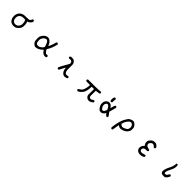

<svg xmlns="http://www.w3.org/2000/svg" viewBox="800 -3201 5899 5899"><g transform="rotate(45 3750.0 -251.5)"><path d="M418.9 21.5Q381.8 17.6 347.7 4.9Q313.5 -7.8 284.7 -40.5Q255.9 -73.2 242.2 -115.2Q228.5 -157.2 228.5 -207Q228.5 -256.8 245.1 -303.7Q261.7 -350.6 296.4 -381.8Q331.1 -413.1 366.2 -428.7Q401.4 -444.3 454.6 -448.2Q507.8 -452.1 559.1 -451.2Q610.4 -450.2 636.7 -456.1Q663.1 -461.9 680.7 -486.3Q698.2 -510.7 706.1 -540Q721.7 -551.8 743.2 -549.8L762.7 -540Q776.4 -520.5 772.5 -491.2Q762.7 -460 724.6 -422.9Q686.5 -385.7 637.7 -377.9Q647.5 -350.6 654.3 -325.2Q661.1 -299.8 663.6 -266.6Q666 -233.4 662.6 -191.4Q659.2 -149.4 643.6 -117.2Q627.9 -85 587.9 -43.5Q547.9 -2 506.8 9.8Q465.8 21.5 418.9 21.5ZM514.6 -77.1Q553.7 -108.4 570.3 -142.6Q586.9 -176.8 587.9 -206.1Q588.9 -235.4 586.9 -264.6Q585 -293.9 576.2 -319.3Q567.4 -344.7 555.7 -370.1Q507.8 -375 463.4 -371.6Q418.9 -368.2 393.6 -356.4Q368.2 -344.7 344.7 -321.3Q321.3 -297.9 312.5 -263.7Q303.7 -229.5 305.7 -195.3Q307.6 -161.1 318.4 -133.8Q329.1 -106.4 349.6 -87.9Q370.1 -69.3 395.5 -61Q420.9 -52.7 452.1 -56.6Q483.4 -60.5 514.6 -77.1Z M1366.2 3.9Q1336.9 0 1312.5 -16.1Q1288.1 -32.2 1262.2 -63.5Q1236.3 -94.7 1229.5 -146.5Q1222.7 -198.2 1223.6 -249Q1224.6 -299.8 1245.1 -341.8Q1265.6 -383.8 1307.1 -424.8Q1348.6 -465.8 1387.7 -476.6Q1426.8 -487.3 1463.9 -481.4Q1501 -475.6 1543 -436.5Q1585 -397.5 1598.6 -365.2Q1612.3 -333 1629.9 -297.9Q1663.1 -358.4 1685.5 -424.8Q1708 -491.2 1727.5 -558.6Q1743.2 -572.3 1764.6 -570.3L1785.2 -560.5Q1796.9 -544.9 1794.9 -522.5Q1775.4 -436.5 1742.7 -354.5Q1710 -272.5 1661.1 -196.3Q1670.9 -165 1699.2 -129.9Q1727.5 -94.7 1741.2 -87.4Q1754.9 -80.1 1810.5 -83L1830.1 -73.2Q1841.8 -57.6 1839.8 -36.1L1830.1 -15.6Q1804.7 2 1771 -1Q1737.3 -3.9 1703.6 -18.1Q1669.9 -32.2 1608.4 -120.1Q1538.1 -47.9 1478.5 -22Q1418.9 3.9 1366.2 3.9ZM1454.1 -92.8Q1491.2 -108.4 1522.5 -138.7Q1553.7 -168.9 1573.2 -204.1Q1557.6 -256.8 1542 -299.8Q1526.4 -342.8 1497.1 -378.9Q1467.8 -415 1430.7 -407.2Q1393.6 -399.4 1362.3 -370.1Q1331.1 -340.8 1313.5 -302.7Q1295.9 -264.6 1298.8 -225.6Q1301.8 -186.5 1305.7 -158.2Q1309.6 -129.9 1326.2 -107.4Q1342.8 -85 1386.7 -82.5Q1430.7 -80.1 1454.1 -92.8Z M2631.8 13.7Q2583 7.8 2546.9 -30.3Q2510.7 -68.4 2496.1 -116.7Q2481.4 -165 2481.4 -217.8Q2452.1 -168.9 2424.8 -119.6Q2397.5 -70.3 2374 -19.5Q2358.4 -5.9 2336.9 -7.8L2317.4 -17.6Q2305.7 -33.2 2307.6 -54.7Q2344.7 -141.6 2393.6 -221.7Q2442.4 -301.8 2487.3 -391.6Q2485.4 -444.3 2455.1 -468.8Q2424.8 -493.2 2394.5 -486.3Q2364.3 -479.5 2348.6 -481.4L2329.1 -491.2Q2317.4 -504.9 2319.3 -526.4L2329.1 -545.9Q2350.6 -563.5 2379.9 -563.5Q2409.2 -563.5 2445.3 -560.5Q2481.4 -557.6 2514.6 -521.5Q2547.9 -485.4 2554.7 -453.1Q2561.5 -420.9 2559.6 -329.1Q2557.6 -237.3 2559.6 -200.2Q2561.5 -163.1 2570.3 -137.7Q2579.1 -112.3 2601.6 -87.4Q2624 -62.5 2655.3 -67.4Q2686.5 -72.3 2721.7 -80.1L2741.2 -70.3Q2753.9 -54.7 2752 -33.2L2741.2 -13.7Q2717.8 0 2689.5 6.8Q2661.1 13.7 2631.8 13.7Z M3242.2 44.9Q3226.6 43 3214.8 33.2Q3203.1 19.5 3205.1 -2L3214.8 -22.5Q3253.9 -42 3289.6 -71.3Q3325.2 -100.6 3342.8 -146.5Q3360.4 -192.4 3371.1 -246.1Q3381.8 -299.8 3379.9 -358.4L3232.4 -360.4Q3216.8 -362.3 3205.1 -372.1Q3193.4 -385.7 3195.3 -407.2L3205.1 -426.8L3224.6 -436.5Q3653.3 -438.5 3688.5 -444.3Q3723.6 -450.2 3760.7 -450.2L3781.2 -440.4Q3793 -424.8 3791 -403.3L3781.2 -383.8Q3745.1 -372.1 3707 -369.1Q3668.9 -366.2 3631.8 -360.4Q3627.9 -183.6 3628.9 -142.1Q3629.9 -100.6 3654.3 -83Q3678.7 -65.4 3705.1 -69.3Q3731.4 -73.2 3755.4 -93.8Q3779.3 -114.3 3810.5 -118.2L3830.1 -108.4Q3841.8 -92.8 3839.8 -71.3L3830.1 -51.8Q3779.3 -13.7 3745.6 0Q3711.9 13.7 3670.9 9.8Q3629.9 5.9 3592.8 -31.7Q3555.7 -69.3 3554.7 -123.5Q3553.7 -177.7 3555.7 -358.4H3456.1Q3454.1 -274.4 3437.5 -192.4Q3420.9 -110.4 3377.9 -59.1Q3335 -7.8 3301.8 15.6Q3268.6 39.1 3242.2 44.9Z M4185.5 -2Q4150.4 -5.9 4126 -27.8Q4101.6 -49.8 4086.9 -72.3Q4072.3 -94.7 4058.6 -121.1Q4044.9 -147.5 4039.1 -180.7Q4033.2 -213.9 4036.1 -247.1Q4039.1 -280.3 4051.8 -307.6Q4064.5 -335 4087.9 -359.4Q4111.3 -383.8 4142.6 -394.5Q4173.8 -405.3 4210 -398.4Q4246.1 -391.6 4272.5 -366.7Q4298.8 -341.8 4327.1 -299.8Q4340.8 -338.9 4348.6 -379.9Q4356.4 -420.9 4374 -456.1Q4389.6 -467.8 4411.1 -465.8L4430.7 -456.1Q4442.4 -442.4 4440.4 -420.9Q4422.9 -366.2 4411.1 -308.6Q4399.4 -251 4379.9 -198.2L4456.1 -96.7Q4467.8 -81.1 4465.8 -59.6L4456.1 -40Q4440.4 -28.3 4418.9 -30.3Q4399.4 -36.1 4342.8 -106.4Q4330.1 -77.1 4299.8 -46.9Q4269.5 -16.6 4243.2 -8.3Q4216.8 0 4185.5 -2ZM4238.3 -90.8Q4261.7 -112.3 4274.9 -139.6Q4288.1 -167 4295.9 -196.3Q4277.3 -225.6 4263.7 -255.9Q4250 -286.1 4224.6 -306.6Q4199.2 -327.1 4177.7 -327.1Q4156.2 -327.1 4140.6 -307.6Q4125 -288.1 4116.2 -264.6Q4107.4 -241.2 4112.3 -208Q4117.2 -174.8 4130.9 -148.4Q4144.5 -122.1 4165 -100.6Q4185.5 -79.1 4204.6 -81.1Q4223.6 -83 4238.3 -90.8ZM4223.6 -453.1 4203.1 -445.3Q4185.5 -446.3 4170.9 -463.9L4161.1 -491.2Q4165 -525.4 4163.6 -562.5Q4162.1 -599.6 4189.5 -626L4210 -632.8Q4228.5 -632.8 4243.2 -617.2L4250 -595.7Q4237.3 -553.7 4241.2 -488.3Q4240.2 -467.8 4223.6 -453.1Z M4814.5 129.9Q4797.9 130.9 4785.2 124Q4772.5 110.4 4767.6 92.8Q4780.3 -24.4 4807.1 -141.1Q4834 -257.8 4872.6 -327.6Q4911.1 -397.5 4934.1 -429.7Q4957 -461.9 4985.4 -480Q5013.7 -498 5042.5 -507.3Q5071.3 -516.6 5103.5 -520Q5135.7 -523.4 5172.9 -494.1Q5210 -464.8 5234.4 -427.7Q5258.8 -390.6 5260.7 -348.6Q5262.7 -306.6 5258.3 -272Q5253.9 -237.3 5220.7 -189.5Q5187.5 -141.6 5130.4 -112.3Q5073.2 -83 5012.7 -71.8Q4952.1 -60.5 4878.9 -115.2Q4867.2 -59.6 4859.4 -1Q4851.6 57.6 4841.8 113.3Q4830.1 125 4814.5 129.9ZM5140.6 -210Q5166 -226.6 5173.8 -253.9Q5181.6 -281.2 5185.1 -308.6Q5188.5 -335.9 5173.8 -372.1Q5159.2 -408.2 5128.9 -427.2Q5098.6 -446.3 5072.3 -438.5Q5045.9 -430.7 5023.4 -413.6Q5001 -396.5 4967.8 -344.7Q4934.6 -293 4924.3 -262.2Q4914.1 -231.4 4908.2 -200.2Q4924.8 -174.8 4959.5 -158.7Q4994.1 -142.6 5030.8 -154.3Q5067.4 -166 5092.8 -179.7Q5118.2 -193.4 5140.6 -210Z M5965.8 66.4Q5930.7 64.5 5899.4 52.7Q5868.2 41 5847.7 16.6Q5827.1 -7.8 5819.3 -34.7Q5811.5 -61.5 5815.4 -93.8Q5819.3 -126 5835.9 -158.2Q5852.5 -190.4 5891.6 -225.6Q5864.3 -258.8 5852.5 -292Q5840.8 -325.2 5843.8 -359.4Q5846.7 -393.6 5859.4 -418Q5872.1 -442.4 5897.9 -470.2Q5923.8 -498 5959.5 -514.6Q5995.1 -531.2 6054.2 -527.3Q6113.3 -523.4 6163.1 -460Q6180.7 -442.4 6178.7 -415L6168.9 -395.5Q6155.3 -383.8 6133.8 -385.7L6114.3 -395.5Q6088.9 -426.8 6065.9 -437.5Q6043 -448.2 6014.2 -446.3Q5985.4 -444.3 5951.2 -407.2Q5917 -370.1 5921.9 -338.9Q5926.8 -307.6 5945.3 -287.1Q5963.9 -266.6 5998 -257.8Q6032.2 -249 6079.1 -235.4Q6090.8 -221.7 6088.9 -200.2L6079.1 -180.7Q6059.6 -167 6034.2 -168.9Q5971.7 -172.9 5941.4 -156.2Q5911.1 -139.6 5900.4 -115.2Q5889.6 -90.8 5895.5 -63.5Q5901.4 -36.1 5930.7 -21Q5960 -5.9 6007.8 -17.1Q6055.7 -28.3 6102.5 -42L6122.1 -32.2Q6133.8 -15.6 6131.8 5.9L6122.1 25.4Q6088.9 46.9 6049.8 57.6Q6010.7 68.4 5965.8 66.4Z M6946.3 21.5Q6918.9 17.6 6891.6 14.6Q6864.3 11.7 6840.8 -22.5Q6817.4 -56.6 6835.9 -136.2Q6854.5 -215.8 6909.2 -316.4Q6963.9 -417 6965.8 -530.3Q6981.4 -542 7002.9 -540L7022.5 -530.3Q7038.1 -493.2 7027.3 -421.9Q7016.6 -350.6 6968.8 -263.7Q6920.9 -176.8 6913.1 -123.5Q6905.3 -70.3 6925.8 -61.5Q6946.3 -52.7 6980.5 -65.9Q7014.6 -79.1 7047.9 -149.4Q7061.5 -161.1 7083 -159.2L7102.5 -149.4Q7116.2 -133.8 7112.3 -110.4Q7092.8 -66.4 7059.6 -27.3Q7026.4 11.7 7001 17.6Q6975.6 23.4 6946.3 21.5Z"/></g></svg>

Font: JasonHandwriting2
Style: Regular
Weight: 400
Version: Version 1.05.10